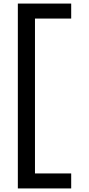

<svg xmlns="http://www.w3.org/2000/svg" viewBox="-20 -856 499 1076"><path d="M379 200V116H176V-752H379V-836H80V200Z"/></svg>

Font: Be Vietnam Pro
Style: Regular
Weight: 400
Designer: Lam Bao, Tony Le, Vietanh Nguyen
Foundry: Yellow Type Foundry
Version: Version 1.002